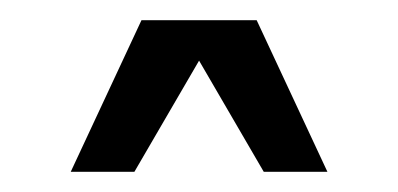

<svg xmlns="http://www.w3.org/2000/svg" viewBox="-20 -750 394 190"><path d="M120 -730H234L304 -580H241L177 -690L113 -580H50Z"/></svg>

Font: Uncut Sans Variable
Style: Regular
Weight: 400
Designer: Kasper Nordkvist
Foundry: UNCUT.wtf
Version: Version 1.303;Glyphs 3.1.2 (3151)